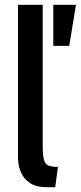

<svg xmlns="http://www.w3.org/2000/svg" viewBox="-20 -770 336 800"><path d="M174 10Q131.5 10 105.2 -7.2Q79 -24.5 67 -52.5Q55 -80.5 55 -113.5V-750H158V-163Q158 -124.5 162.8 -105.8Q167.5 -87 181 -80.8Q194.5 -74.5 221.5 -74.5L210 10ZM202 -579V-750H296.5L268.5 -579Z"/></svg>

Font: Cabin SemiCondensedMedium
Style: Regular
Weight: 500
Width: 4
Designer: Pablo Impallari
Foundry: Pablo Impallari. http://www.impallari.com Igino Marini. http://www.ikern.com
Version: Version 3.001